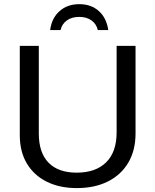

<svg xmlns="http://www.w3.org/2000/svg" viewBox="-20 -913 762 942"><path d="M356.9 9.8Q272.5 9.8 209.5 -21.5Q146.5 -52.7 111.8 -110.8Q77.1 -168.9 77.1 -250V-688H170.4V-257.8Q170.4 -163.6 218.3 -114.7Q266.1 -65.9 356.4 -65.9Q449.2 -65.9 500.7 -116.5Q552.2 -167 552.2 -264.2V-688H645V-258.8Q645 -175.3 609.6 -115.2Q574.2 -55.2 509.5 -22.7Q444.8 9.8 356.9 9.8ZM368.7 -892.6Q426.8 -892.6 464.6 -859.1Q502.4 -825.7 511.2 -765.6H460Q452.6 -795.9 428.7 -813Q404.8 -830.1 368.7 -830.1Q331.5 -830.1 307.4 -812.3Q283.2 -794.4 277.3 -765.6H226.1Q233.4 -823.7 272 -858.2Q310.5 -892.6 368.7 -892.6Z"/></svg>

Font: Arimo Nerd Font
Style: Regular
Weight: 400
Designer: Steve Matteson
Foundry: Monotype Imaging Inc.
Version: Version 1.33;Nerd Fonts 3.2.1